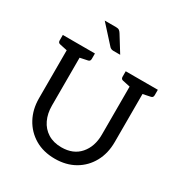

<svg xmlns="http://www.w3.org/2000/svg" viewBox="-212 -1090 1187 1253"><g transform="rotate(30 381.0 -463.0)"><path d="M381 9Q294 9 230 -29Q166 -67 130.5 -132.5Q95 -198 95 -281V-643L39 -655Q23 -658 23 -676V-717H265V-676Q265 -658 249 -655L192 -643V-282Q192 -223 214 -176.5Q236 -130 278.5 -103.5Q321 -77 381 -77Q470 -77 519.5 -134Q569 -191 569 -281V-643L513 -655Q497 -658 497 -676V-717H739V-676Q739 -658 723 -655L666 -643V-281Q666 -196 630 -130.5Q594 -65 530 -28Q466 9 381 9ZM213 -935H298Q314 -935 322 -929.5Q330 -924 337 -913L412 -792H361Q341 -792 330 -806Z"/></g></svg>

Font: Aleo
Style: Regular
Weight: 400
Designer: Alessio Laiso
Foundry: Alessio Laiso
Version: Version 2.001; ttfautohint (v1.8.4.7-5d5b);gftools[0.9.29]